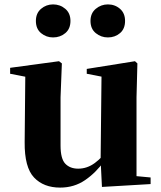

<svg xmlns="http://www.w3.org/2000/svg" viewBox="-20 -835 731 872"><path d="M253 17Q178 17 134.5 -29Q91 -75 92 -189L95 -505L129 -480L26 -500V-527L248 -557L261 -547L255 -393V-174Q255 -114 276.5 -91.5Q298 -69 335 -69Q376 -69 411 -95Q446 -121 472 -160L511 -103H453Q416 -51 366.5 -17Q317 17 253 17ZM443 14 437 -107V-110L441 -487L374 -500V-522L593 -557L604 -547L600 -393V-35L664 -29V1ZM221 -665Q190 -665 166.5 -684.5Q143 -704 143 -740Q143 -775 166.5 -795Q190 -815 221 -815Q253 -815 276.5 -795Q300 -775 300 -740Q300 -704 276.5 -684.5Q253 -665 221 -665ZM470 -665Q439 -665 415 -684.5Q391 -704 391 -740Q391 -775 415 -795Q439 -815 470 -815Q502 -815 525 -795Q548 -775 548 -740Q548 -704 525 -684.5Q502 -665 470 -665Z"/></svg>

Font: Noto Serif KR ExtraLight Black
Style: Regular
Weight: 900
Version: Version 2.003-H1;hotconv 1.1.1;makeotfexe 2.6.0